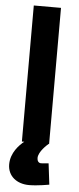

<svg xmlns="http://www.w3.org/2000/svg" viewBox="-61 -722 399 970"><g transform="rotate(5 139.0 -237.0)"><path d="M70 0H82C58 19 16 61 16 120C16 180 63 216 125 216C168 216 227 205 227 205L214 98C214 98 183 101 176 101C162 101 156 89 156 76C156 43 200 5 206 0H208V-690H70Z"/></g></svg>

Font: TitilliumText22L
Style: 999 wt
Weight: 900
Designer: Campivisivi
Foundry: Campivisivi
Version: 1.000